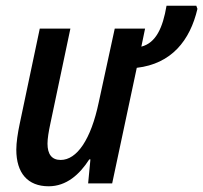

<svg xmlns="http://www.w3.org/2000/svg" viewBox="-20 -641 710 671"><path d="M150 10C212 10 258 -31 292 -84H296L288 0H372L458 -404C579 -418 644 -499 670 -610L666 -621H562C549 -544 525 -491 474 -478L487 -541H381L325 -283C298 -154 249 -82 192 -82C161 -82 146 -102 146 -139C146 -157 150 -181 156 -209L226 -541H119L49 -209C42 -176 37 -143 37 -118C37 -36 77 10 150 10Z"/></svg>

Font: Noto Sans Display SemiCondensed Medium
Style: Italic
Weight: 500
Width: 4
Italic angle: -12°
Designer: Monotype Design Team
Foundry: Monotype Imaging Inc.
Version: Version 1.900